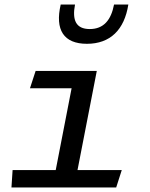

<svg xmlns="http://www.w3.org/2000/svg" viewBox="-20 -826 660 846"><path d="M137 -513.5 112 -437H295.5L225.5 -76.5H35.5L30.5 0H492L516.5 -76.5H321.5L406.5 -513.5ZM247.5 -806C221.5 -694.5 260.5 -633 363 -633C465.5 -633 528 -694.5 545.5 -806H482.5C469.5 -738 437 -698 375.5 -698C314 -698 297.5 -738 310.5 -806Z"/></svg>

Font: Monaspace Argon
Style: Italic
Weight: 400
Italic angle: -11°
Designer: Riley Cran & the Lettermatic Team
Foundry: Lettermatic
Version: Version 1.101 (Monaspace Argon)